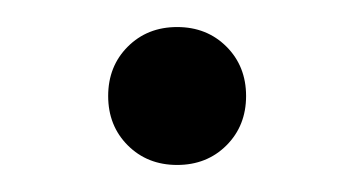

<svg xmlns="http://www.w3.org/2000/svg" viewBox="-20 -408 262 142"><path d="M147.5 -373.5Q162 -359 162 -337Q162 -315 147.5 -300.5Q133 -286 111 -286Q89 -286 74.5 -300.5Q60 -315 60 -337Q60 -359 74.5 -373.5Q89 -388 111 -388Q133 -388 147.5 -373.5Z"/></svg>

Font: Hind Mysuru Light
Style: Regular
Weight: 300
Designer: Manushi Parikh, Hitesh Malaviya
Foundry: Indian Type Foundry
Version: Version 0.703;PS 1.0;hotconv 1.0.86;makeotf.lib2.5.63406